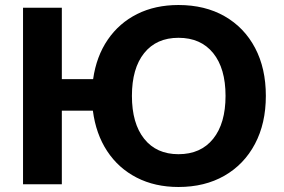

<svg xmlns="http://www.w3.org/2000/svg" viewBox="-20 -736 1133 767"><path d="M693 11Q599 11 526 -26.5Q453 -64 408 -132.5Q363 -201 351 -294H227V0H72V-705H227V-420H352Q365 -511 410.5 -577.5Q456 -644 528 -680Q600 -716 693 -716Q799 -716 877.5 -671Q956 -626 999 -544.5Q1042 -463 1042 -353Q1042 -243 998.5 -161Q955 -79 876.5 -34Q798 11 693 11ZM693 -120Q782 -120 831.5 -181.5Q881 -243 881 -353Q881 -463 831.5 -524Q782 -585 693 -585Q605 -585 556 -524Q507 -463 507 -353Q507 -243 556 -181.5Q605 -120 693 -120Z"/></svg>

Font: Mulish ExtraBold
Style: Regular
Weight: 800
Designer: Vernon Adams
Foundry: Vernon Adams
Version: Version 3.603; ttfautohint (v1.8.3)